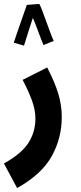

<svg xmlns="http://www.w3.org/2000/svg" viewBox="-61 -726 412 976"><path d="M26 230 -41 105Q49 55 84 -0.5Q119 -56 119 -123Q119 -168 101 -216.5Q83 -265 54 -320L179 -383Q219 -305 236 -247.5Q253 -190 253 -131Q253 -24 202 68Q151 160 26 230ZM139 -706Q146 -693 155.5 -667.5Q165 -642 175.5 -613Q186 -584 195.5 -558.5Q205 -533 212 -518L160 -497Q156 -507 146.5 -531Q137 -555 126.5 -584Q116 -613 106 -635Q97 -609 87.5 -578.5Q78 -548 70.5 -524.5Q63 -501 61 -494L9 -509Q12 -518 20.5 -543.5Q29 -569 40 -600Q51 -631 60.5 -658.5Q70 -686 75 -700L74 -701Z"/></svg>

Font: Noto Sans Arabic ExtCond
Style: Bold
Weight: 700
Width: 2
Designer: Monotype Design Team, Nadine Chahine, Nizar Qandah and Khaled Hosny
Foundry: Monotype Imaging Inc.
Version: Version 2.012; ttfautohint (v1.8.4.7-5d5b)